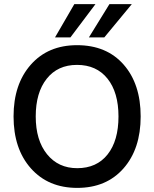

<svg xmlns="http://www.w3.org/2000/svg" viewBox="-20 -907 751 935"><path d="M356 8Q215 8 130.5 -87Q46 -182 46 -340Q46 -497 130 -592Q214 -687 355 -687Q499 -687 582 -592.5Q665 -498 665 -340Q665 -182 581.5 -87Q498 8 356 8ZM356 -88Q451 -88 504 -155Q557 -222 557 -340Q557 -457 503.5 -524Q450 -591 355 -591Q261 -591 207.5 -523.5Q154 -456 154 -340Q154 -224 209 -156Q264 -88 356 -88ZM488 -725H413L513 -887H622ZM323 -725H248L342 -887H445Z"/></svg>

Font: Hind Siliguri Medium
Style: Regular
Weight: 500
Designer: Jyotish Sonowal
Foundry: Indian Type Foundry
Version: Version 1.001;PS 1.0;hotconv 1.0.86;makeotf.lib2.5.63406; tt